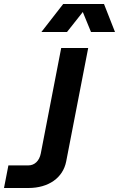

<svg xmlns="http://www.w3.org/2000/svg" viewBox="-155 -740 595 960"><path d="M-135 200H-13C88 200 160 149 176 67L286 -500H151L49 27C42 64 18 87 -13 87H-113ZM52 -580H180L259 -680L300 -580H420L365 -720H161Z"/></svg>

Font: Uncut Sans
Style: Bold Italic
Weight: 700
Italic angle: -11°
Designer: Kasper Nordkvist
Foundry: UNCUT.wtf
Version: Version 1.304;Glyphs 3.2 (3246)